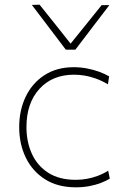

<svg xmlns="http://www.w3.org/2000/svg" viewBox="-20 -791 542 820"><path d="M304 9Q226.5 9 172.5 -25.2Q118.5 -59.5 90.2 -117.8Q62 -176 62 -248Q62 -320.5 90 -378.5Q118 -436.5 170.2 -470.2Q222.5 -504 295 -504Q323.5 -504 351 -498.8Q378.5 -493.5 402.8 -484.8Q427 -476 446 -465L441 -431Q413.5 -447 388 -456Q362.5 -465 339.5 -468.5Q316.5 -472 296 -472Q204 -472 148.5 -411.5Q93 -351 93 -248Q93 -185 116.2 -134Q139.5 -83 186.2 -53Q233 -23 304 -23Q327.5 -23 351 -27.2Q374.5 -31.5 397.5 -40Q420.5 -48.5 442 -62L449 -28Q433.5 -18.5 411.5 -10Q389.5 -1.5 362.2 3.8Q335 9 304 9ZM261 -579Q225 -626.5 188.8 -674.2Q152.5 -722 116 -770L149 -771Q184.5 -727 218.8 -683.8Q253 -640.5 288 -596.5H275Q310.5 -640.5 344.8 -683Q379 -725.5 414 -769H447Q411 -722 374.5 -674.2Q338 -626.5 302 -579Z"/></svg>

Font: Commissioner Thin
Style: Regular
Weight: 100
Designer: Kostas Bartsokas
Foundry: Kostas Bartsokas
Version: Version 1.001;gftools[0.9.23]